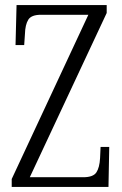

<svg xmlns="http://www.w3.org/2000/svg" viewBox="-20 -734 481 754"><path d="M26 0V-31L327 -676H141Q103 -676 91 -656.5Q79 -637 78 -601L75 -557H41L45 -714H399V-683L97 -38H307Q346 -38 358.5 -57Q371 -76 373 -113L375 -157H409L406 0Z"/></svg>

Font: Noto Serif Tamil ExtraCondensed Light
Style: Regular
Weight: 300
Width: 2
Designer: Indian Type Foundry, Tom Grace, and the Monotype Design Team
Foundry: Monotype Imaging Inc.
Version: Version 2.004; ttfautohint (v1.8.4.7-5d5b)